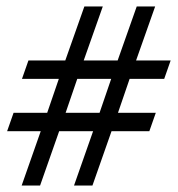

<svg xmlns="http://www.w3.org/2000/svg" viewBox="-20 -574 550 594"><path d="M48 -330 68 -387H182L241 -554H298L239 -387H344L403 -554H460L401 -387H508L488 -330H381L345 -225H462L442 -168H325L266 0H209L268 -168H163L104 0H47L106 -168H2L22 -225H126L162 -330ZM219 -330 183 -225H288L324 -330Z"/></svg>

Font: Mate
Style: Regular
Weight: 400
Designer: Eduardo Rodriguez Tunni
Foundry: Eduardo Rodriguez Tunni
Version: Version 1.002